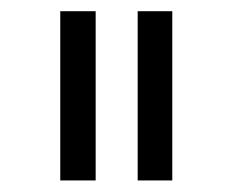

<svg xmlns="http://www.w3.org/2000/svg" viewBox="-20 -804 411 339"><path d="M86.4 -784.2H148.9V-485.4H86.4ZM223.1 -784.2H284.2V-485.4H223.1Z"/></svg>

Font: Decalotype Light
Style: Regular
Weight: 300
Designer: Alfredo Marco Pradil
Foundry: Alfredo Marco Pradil
Version: Version 1.0